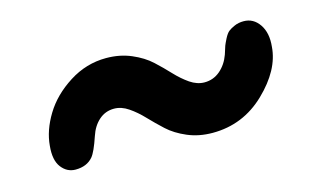

<svg xmlns="http://www.w3.org/2000/svg" viewBox="-41 -463 628 383"><g transform="rotate(-15 273.0 -271.5)"><path d="M182.6 -269.5Q164.6 -269.5 151.4 -257.8Q138.2 -246.1 131.8 -226.6Q121.6 -196.3 113.8 -187Q101.1 -171.9 77.6 -171.9Q60.1 -171.9 48.6 -186.8Q37.1 -201.7 40 -231Q42.5 -262.2 61.8 -293.9Q81.1 -325.7 116.7 -348.4Q152.3 -371.1 193.4 -371.1Q221.7 -371.1 245.1 -361.1Q268.6 -351.1 284.2 -336.7Q299.8 -322.3 313.2 -307.9Q326.7 -293.5 341.3 -283.4Q356 -273.4 371.1 -273.4Q389.6 -273.4 403.6 -285.4Q417.5 -297.4 424.3 -316.4Q428.2 -329.1 429.7 -333.3Q431.2 -337.4 436 -346.9Q440.9 -356.4 445.6 -360.1Q450.2 -363.8 458.5 -367.4Q466.8 -371.1 477.5 -371.1Q497.6 -371.1 509.8 -353.3Q522 -335.4 519 -307.1Q515.6 -260.3 469.7 -216.1Q423.8 -171.9 360.8 -171.9Q332.5 -171.9 309.1 -181.9Q285.6 -191.9 270 -206.3Q254.4 -220.7 240.7 -235.1Q227.1 -249.5 212.4 -259.5Q197.8 -269.5 182.6 -269.5Z"/></g></svg>

Font: Cooper*
Style: Bold Italic
Weight: 700
Italic angle: -7°
Designer: Owen Earl
Foundry: indestructible type*
Version: Version 0.001